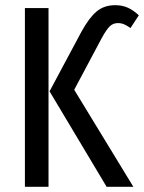

<svg xmlns="http://www.w3.org/2000/svg" viewBox="-20 -720 555 740"><path d="M171 -368 294 -598Q323 -651 352 -675.5Q381 -700 424 -700Q452 -700 473.5 -690Q495 -680 515 -661L483 -612Q470 -621 459 -626Q448 -631 434 -631Q416 -631 403 -618.5Q390 -606 372 -573L266 -374L494 0H391ZM167 -689V0H76V-689Z"/></svg>

Font: Fira Sans Extra Condensed
Style: Regular
Weight: 400
Width: 1
Designer: Carrois Corporate & Edenspiekermann AG
Foundry: Carrois Corporate GbR & Edenspiekermann AG
Version: Version 4.203